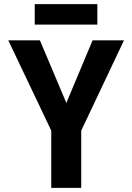

<svg xmlns="http://www.w3.org/2000/svg" viewBox="-20 -909 640 929"><path d="M451 -790V-889H148V-790ZM373 0V-277L580 -714H428L301 -411L173 -714H20L228 -277V0Z"/></svg>

Font: Noto Sans Mono UI
Style: Bold
Weight: 700
Designer: Monotype Design team
Foundry: Monotype Imaging Inc.
Version: 1.000